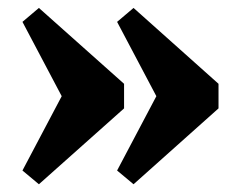

<svg xmlns="http://www.w3.org/2000/svg" viewBox="-20 -474 622 496"><path d="M155 -196 38 -417.5 80.5 -453.5 300.5 -257.5V-194L80.5 2L38 -33.5L155 -255ZM399.5 -196 282.5 -417.5 325 -453.5 544.5 -257.5V-194L325 2L282.5 -33.5L399.5 -255Z"/></svg>

Font: Newsreader 16pt 16pt ExtraBold
Style: Regular
Weight: 800
Version: Version 1.003